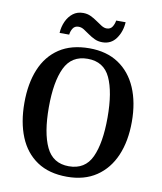

<svg xmlns="http://www.w3.org/2000/svg" viewBox="-98 -993 914 1082"><g transform="rotate(10 359.0 -452.5)"><path d="M359 10Q256 10 187.5 -36Q119 -82 85 -165Q51 -248 51 -359Q51 -470 85 -552Q119 -634 187.5 -679.5Q256 -725 360 -725Q458 -725 526.5 -679.5Q595 -634 630.5 -551.5Q666 -469 666 -358Q666 -247 630.5 -164.5Q595 -82 526.5 -36Q458 10 359 10ZM359 -50Q452 -50 489.5 -131Q527 -212 527 -358Q527 -504 489.5 -584.5Q452 -665 360 -665Q268 -665 229.5 -584.5Q191 -504 191 -358Q191 -212 229.5 -131Q268 -50 359 -50ZM424 -771Q399 -771 379 -780.5Q359 -790 341.5 -802.5Q324 -815 309 -824.5Q294 -834 278 -834Q256 -834 245.5 -817.5Q235 -801 233 -781H178Q180 -817 194 -847.5Q208 -878 232 -896.5Q256 -915 290 -915Q314 -915 334 -905.5Q354 -896 371.5 -883.5Q389 -871 404.5 -861.5Q420 -852 434 -852Q456 -852 466.5 -868.5Q477 -885 480 -905H534Q531 -851 502.5 -811Q474 -771 424 -771Z"/></g></svg>

Font: Noto Serif Myanmar SemiCondensed SemiBold
Style: Regular
Weight: 600
Width: 4
Designer: Ben Mitchell and the Monotype Design Team
Foundry: Monotype Imaging Inc.
Version: Version 2.106; ttfautohint (v1.8.4.7-5d5b)